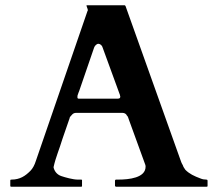

<svg xmlns="http://www.w3.org/2000/svg" viewBox="-20 -708 832 728"><path d="M183 -74C191.8 -113.8 204.6 -140.6 217 -182C225 -204 233 -229 244 -260L245 -264C251.5 -270.5 255.7 -280 268 -280H445C452.3 -280 459.2 -275.5 461 -270C463 -268 465 -266 465 -264C467 -261 467 -260 467 -259L531 -83C532 -80 532 -78 532 -76C532 -33.6 469.6 -27 427 -27H420C419 -27 418 -26 417 -26C416 -24 416 -24 416 -23V-4C416 -3 416 -2 417 -2C418 0 419 0 420 0H763C765 0 766 0 767 -2V-22C767 -23 767 -24 766 -26C765 -26 764 -27 763 -27C756 -27 748 -28 741 -31C715.8 -40.4 698.4 -48.6 683 -64C679 -70 675 -75 673 -82C669 -88 666 -96 663 -105L456 -685C455 -686 455 -687 453 -688H309C308 -688 308 -687 308 -686C308 -684.2 313 -673.6 313 -670V-668L312 -667L116 -98C111 -82 104 -69 95 -60C76 -41 56 -27 23 -27C20 -27 19 -26 19 -23V-4C19 -1 20 0 23 0H288C289 0 290 0 291 -2V-26C290 -26 289 -27 288 -27H275C257.1 -27 227.5 -35.2 212 -40.5C194.5 -46.5 185.5 -61 183 -74ZM427 -334H291C288 -334 284 -333.7 277.7 -334C271.3 -334.3 274 -342.9 274 -346C276.7 -353 279.7 -363.3 280.7 -364.3L337 -528C339 -533.7 346.1 -542 353 -542C359.8 -542 367.6 -535.1 369 -528L434 -350C435 -349 435 -347 435 -346C436 -344 436 -342 436 -341C436 -336 432.6 -334 427 -334Z"/></svg>

Font: fbb
Style: Bold
Weight: 400
Designer: David J. Perry, Michael Sharpe
Version: Version 1.045